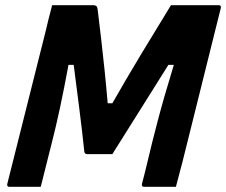

<svg xmlns="http://www.w3.org/2000/svg" viewBox="-20 -720 871 740"><path d="M137 0H16Q6 0 8 -11Q45 -158 82 -305.5Q119 -453 156 -600Q162 -625 168 -650Q174 -675 181 -700H338Q348 -700 352 -696Q356 -692 357 -678Q363 -629 370 -569Q377 -509 383.5 -445.5Q390 -382 395 -322H413Q466 -415 526 -514.5Q586 -614 639 -700H823Q833 -700 831 -689Q810 -604 785 -504.5Q760 -405 734.5 -301.5Q709 -198 684 -99Q677 -74 671 -49.5Q665 -25 658 0H535Q525 0 527 -11Q538 -52 547.5 -92.5Q557 -133 567 -173Q577 -212 588 -254.5Q599 -297 614 -349Q629 -401 650 -470H629Q575 -383 520.5 -297Q466 -211 413 -126H316Q307 -126 305 -135Q297 -212 286 -298.5Q275 -385 264 -470H244Q211 -291 180 -171Q169 -128 158.5 -85.5Q148 -43 137 0Z"/></svg>

Font: Recursive Sn Lnr St
Style: Bold Italic
Weight: 700
Italic angle: -15°
Version: Version 1.079;hotconv 1.0.112;makeotfexe 2.5.65598; ttfautoh